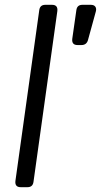

<svg xmlns="http://www.w3.org/2000/svg" viewBox="-20 -777 419 797"><path d="M66 0Q41 0 44 -26L143 -735Q146 -757 168 -757H196Q221 -757 218 -731L119 -22Q116 0 94 0ZM302 -590Q277 -590 280 -616L297 -735Q300 -757 322 -757H357Q370 -757 375.5 -749.5Q381 -742 378 -730L345 -610Q339 -590 318 -590Z"/></svg>

Font: Pitagon Sans Text
Style: Italic
Weight: 400
Italic angle: -8°
Designer: Travis Tran
Foundry: Pitagon
Version: Version 1.001; ttfautohint (v1.8.4.7-5d5b);gftools[0.9.26]